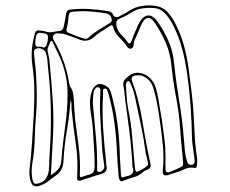

<svg xmlns="http://www.w3.org/2000/svg" viewBox="-20 -581 840 702"><path d="M238 -215Q234 -159 224.5 -103.5Q215 -48 212 8Q211 42 185 60Q170 71 155 82.5Q140 94 122 99Q109 102 102.5 98Q96 94 91 79Q86 59 88 38Q94 -10 97 -59Q100 -108 103 -157Q106 -204 105.5 -251.5Q105 -299 98 -345Q94 -375 97 -403.5Q100 -432 108 -460Q111 -470 120 -470Q127 -469 133.5 -468.5Q140 -468 146 -466Q160 -461 173.5 -464Q187 -467 200 -468Q210 -470 213 -484Q215 -495 217.5 -506Q220 -517 221 -528Q223 -545 237 -546Q272 -550 307.5 -548Q343 -546 377 -540Q389 -538 393 -528Q401 -513 416 -521Q424 -526 433 -530Q442 -534 450 -540Q473 -555 497 -559Q521 -563 546 -560Q576 -556 594.5 -534.5Q613 -513 626 -485Q645 -445 656 -401.5Q667 -358 672 -311Q677 -274 681.5 -236Q686 -198 688 -160Q690 -127 691.5 -93.5Q693 -60 697 -27Q699 -15 700.5 -3Q702 9 700 22Q700 34 692 33Q672 29 653.5 38Q635 47 616 52Q609 54 602.5 56.5Q596 59 589 60Q574 62 575 45Q580 -2 575.5 -49Q571 -96 564 -142Q560 -171 555 -199Q550 -227 542 -255Q535 -281 516.5 -295Q498 -309 475 -305Q455 -302 464 -281Q475 -253 482.5 -223.5Q490 -194 496 -164Q504 -118 512 -72.5Q520 -27 530 17Q534 33 520 39Q513 41 507 45Q490 61 470 66.5Q450 72 431 80Q422 84 418.5 78.5Q415 73 414 65Q410 24 408 -16Q406 -72 399 -127.5Q392 -183 377 -236Q377 -237 375 -243Q374 -248 371 -253Q368 -258 363 -257Q356 -256 356.5 -249.5Q357 -243 357 -238Q353 -175 357 -113Q361 -51 368 11Q368 14 368 17.5Q368 21 369 24Q375 46 354 54Q343 57 331.5 60.5Q320 64 309 68Q301 70 292.5 73Q284 76 276 79Q260 84 262 65Q266 3 257 -57Q248 -117 242 -178Q241 -187 241.5 -196.5Q242 -206 238 -215ZM535 -552Q515 -553 495 -549.5Q475 -546 455 -532Q446 -526 436.5 -521.5Q427 -517 418 -513Q408 -509 406 -502.5Q404 -496 406 -485Q411 -466 423.5 -454Q436 -442 446 -428Q455 -415 461 -432Q466 -446 472.5 -461Q479 -476 485 -490Q499 -520 518 -524Q537 -528 556 -502Q580 -468 596.5 -430Q613 -392 617 -347Q619 -328 621 -309.5Q623 -291 626 -272Q634 -223 641 -174.5Q648 -126 652 -76Q654 -55 655.5 -34.5Q657 -14 663 6Q668 25 683 21Q691 19 691.5 12.5Q692 6 691 0Q689 -19 686 -38Q683 -57 682 -76Q681 -134 677 -191.5Q673 -249 665 -305Q659 -352 647.5 -397Q636 -442 616 -483Q603 -510 584.5 -531Q566 -552 535 -552ZM322 -538Q303 -540 284 -540Q265 -540 245 -538Q232 -537 231 -523Q230 -511 228.5 -499.5Q227 -488 224 -477Q220 -465 230 -461Q244 -455 258.5 -449.5Q273 -444 288 -440Q291 -439 294.5 -439Q298 -439 302 -442Q320 -459 341 -471.5Q362 -484 382 -497Q393 -504 386 -519Q380 -530 368 -532Q357 -534 345 -535.5Q333 -537 322 -538ZM309 -214Q313 -256 330 -268.5Q347 -281 370 -265Q377 -261 381 -253.5Q385 -246 387 -238Q402 -184 409.5 -128Q417 -72 418 -15Q419 2 420 19.5Q421 37 422 55Q422 59 423.5 64.5Q425 70 431 67Q439 64 448.5 62Q458 60 464 53Q469 46 466.5 37.5Q464 29 464 22Q464 17 463.5 11.5Q463 6 463 1Q459 -55 452 -110.5Q445 -166 437 -221Q436 -232 435 -243Q434 -254 432 -264Q427 -282 441 -295Q462 -316 484.5 -315Q507 -314 525 -298.5Q543 -283 550 -259Q556 -238 559.5 -216Q563 -194 567 -171Q572 -145 575 -118.5Q578 -92 582 -65Q585 -40 585 -15.5Q585 9 585 35Q585 54 599 48Q606 46 612.5 43Q619 40 626 37Q646 29 648.5 24Q651 19 648 -5Q645 -30 643 -56Q641 -82 639 -107Q635 -166 624 -224Q613 -282 607 -340Q603 -385 586.5 -423.5Q570 -462 547 -496Q519 -538 496 -489Q490 -476 485 -463Q480 -450 473 -437Q469 -428 468.5 -416.5Q468 -405 458 -403Q450 -402 444.5 -411Q439 -420 433 -426Q422 -438 410.5 -450.5Q399 -463 394 -482Q391 -493 382 -486Q367 -476 352 -467Q337 -458 323 -445Q301 -426 274 -435Q262 -440 250 -444.5Q238 -449 226 -453Q214 -458 204 -458Q197 -459 188.5 -459Q180 -459 175 -451Q171 -444 175.5 -436Q180 -428 184 -421Q201 -389 213.5 -354Q226 -319 232 -281Q233 -277 234 -272.5Q235 -268 236 -265Q244 -255 246.5 -242.5Q249 -230 250 -216Q251 -197 252 -178.5Q253 -160 255 -141Q262 -92 268 -43Q274 6 272 56Q270 71 282 65Q287 63 293 61Q299 59 304 58Q326 54 326 28Q326 -4 324 -36.5Q322 -69 320 -102Q318 -133 313 -162.5Q308 -192 309 -214ZM129 -461Q119 -462 114.5 -455.5Q110 -449 109 -424Q109 -414 113.5 -411.5Q118 -409 125 -410Q132 -411 137 -408Q144 -405 149 -414Q154 -423 155 -439Q157 -451 152 -455Q147 -459 129 -461ZM166 59Q183 50 193.5 36.5Q204 23 205 0Q207 -29 210.5 -58.5Q214 -88 218 -117Q227 -178 227 -237.5Q227 -297 206 -354Q199 -372 190.5 -389.5Q182 -407 174 -424Q173 -428 170 -431Q167 -434 163 -426Q159 -417 155.5 -407Q152 -397 156 -386Q161 -367 162 -347Q168 -283 172.5 -218Q177 -153 174 -87Q172 -50 170 -14.5Q168 21 166 59ZM160 21Q160 15 160 6.5Q160 -2 161 -10Q167 -90 166 -170.5Q165 -251 156 -330Q155 -345 153.5 -360Q152 -375 147 -389Q144 -397 133.5 -402Q123 -407 113 -403Q104 -400 104.5 -392.5Q105 -385 105 -378Q107 -359 109 -341Q111 -323 112 -304Q114 -270 114.5 -234.5Q115 -199 112 -164Q108 -118 107 -72.5Q106 -27 98 17Q93 48 99 77Q101 82 103 86.5Q105 91 111 91Q153 88 159 39Q159 35 159 31.5Q159 28 160 21ZM440 -270Q442 -250 443 -228.5Q444 -207 448 -186Q454 -158 458 -129.5Q462 -101 464 -72Q466 -47 468.5 -21.5Q471 4 473 29Q474 34 474.5 39.5Q475 45 479 47Q481 48 491 43Q501 38 511 31Q521 24 521 22Q521 20 521 16.5Q521 13 520 11Q519 3 517 -4.5Q515 -12 513 -20Q506 -73 495 -125Q484 -177 473 -229Q470 -242 466 -254Q462 -266 457 -276Q456 -279 453.5 -282.5Q451 -286 447 -284Q442 -282 440 -270ZM320 -221Q320 -217 319.5 -211Q319 -205 320 -198Q325 -140 330.5 -81.5Q336 -23 335 36Q335 39 335 42Q335 45 339 47Q347 50 355 42Q363 34 361 24Q359 7 356.5 -10Q354 -27 353 -45Q350 -95 347 -145Q344 -195 347 -246Q349 -259 340 -262Q335 -263 331.5 -260Q328 -257 325 -252Q322 -246 321.5 -238.5Q321 -231 320 -221Z"/></svg>

Font: Rock 3D
Style: Regular
Weight: 400
Version: Version 1.000